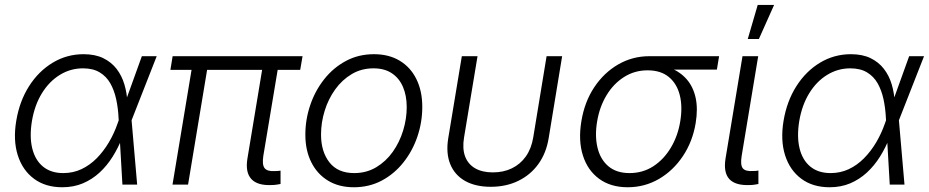

<svg xmlns="http://www.w3.org/2000/svg" viewBox="-20 -770 3876 801"><path d="M239.7 11.2Q169.4 11.2 121.6 -24.4Q73.7 -60.1 54 -122.8Q34.2 -185.5 47.9 -266.6Q61.5 -348.1 101.3 -410.6Q141.1 -473.1 200 -508.5Q258.8 -543.9 328.6 -543.9Q377 -543.9 410.9 -527.3Q444.8 -510.7 466.6 -482.4Q488.3 -454.1 499 -417.7Q509.8 -381.3 511.7 -341.3H534.2L528.8 -270L552.2 0H490.7L474.6 -278.8Q472.7 -319.3 464.6 -356.4Q456.5 -393.6 440.2 -422.4Q423.8 -451.2 396 -468Q368.2 -484.9 326.2 -484.9Q273.9 -484.9 229.5 -457.5Q185.1 -430.2 154.8 -380.9Q124.5 -331.5 113.3 -265.6Q102.5 -200.2 114.5 -151.1Q126.5 -102.1 159.4 -75Q192.4 -47.9 244.1 -47.9Q284.7 -47.9 319.6 -64.2Q354.5 -80.6 383.1 -109.4Q411.6 -138.2 433.8 -175.5Q456.1 -212.9 470.7 -255.4L571.8 -535.6H633.8L528.3 -266.6L510.3 -195.3H489.7Q473.1 -153.3 449.7 -116Q426.3 -78.6 395.3 -50Q364.3 -21.5 325.7 -5.1Q287.1 11.2 239.7 11.2Z M1111.8 2Q1053.7 4.4 1028.3 -23.4Q1002.9 -51.3 1012.2 -108.4L1079.6 -515.1H1144.5L1078.6 -120.1Q1072.8 -82.5 1084 -68.4Q1095.2 -54.2 1127.4 -56.2Q1136.2 -56.6 1140.6 -56.9Q1145 -57.1 1150.4 -58.1V-2.4Q1143.1 -1 1133.1 0.5Q1123 2 1111.8 2ZM699.7 0 785.2 -515.1H850.1L764.6 0ZM690.9 -478.5 700.2 -535.6H1242.2L1232.4 -478.5Z M1456.1 11.2Q1393.6 11.2 1348.4 -16.4Q1303.2 -43.9 1278.6 -93.3Q1253.9 -142.6 1253.9 -208Q1253.9 -271.5 1274.2 -331.3Q1294.4 -391.1 1332.3 -439.2Q1370.1 -487.3 1422.9 -515.6Q1475.6 -543.9 1540 -543.9Q1602.5 -543.9 1647.7 -516.6Q1692.9 -489.3 1717.3 -439.7Q1741.7 -390.1 1741.7 -324.2Q1741.7 -260.3 1721.4 -200.4Q1701.2 -140.6 1663.3 -92.8Q1625.5 -44.9 1573 -16.8Q1520.5 11.2 1456.1 11.2ZM1457.5 -47.9Q1508.8 -47.9 1549.6 -72.3Q1590.3 -96.7 1618.7 -136.7Q1647 -176.8 1661.9 -225.6Q1676.8 -274.4 1676.8 -323.2Q1676.8 -371.1 1661.1 -407.5Q1645.5 -443.8 1614.7 -464.4Q1584 -484.9 1538.1 -484.9Q1487.8 -484.9 1447.5 -460.9Q1407.2 -437 1378.4 -397Q1349.6 -356.9 1334.5 -307.9Q1319.3 -258.8 1319.3 -208.5Q1319.3 -137.7 1354.2 -92.8Q1389.2 -47.9 1457.5 -47.9Z M2027.3 9.3Q1963.9 9.3 1920.4 -15.1Q1877 -39.6 1858.4 -85.2Q1839.8 -130.9 1850.1 -193.8L1906.7 -535.6H1972.2L1916 -196.8Q1908.2 -149.9 1920.4 -117.4Q1932.6 -85 1962.2 -67.9Q1991.7 -50.8 2036.1 -50.8Q2080.6 -50.8 2115.7 -67.9Q2150.9 -85 2173.8 -117.4Q2196.8 -149.9 2204.6 -196.8L2260.3 -535.6H2325.2L2269 -193.8Q2258.8 -130.9 2225.8 -85.4Q2192.9 -40 2142.1 -15.4Q2091.3 9.3 2027.3 9.3Z M2598.6 11.2Q2527.8 11.2 2479.7 -23.9Q2431.6 -59.1 2411.9 -121.1Q2392.1 -183.1 2405.3 -263.7Q2418.5 -344.7 2459 -405.8Q2499.5 -466.8 2559.1 -501.2Q2618.7 -535.6 2689.5 -535.6H2980L2970.7 -479.5H2750.5L2681.6 -476.6Q2627.4 -476.6 2583.5 -448.7Q2539.6 -420.9 2510.5 -372.8Q2481.4 -324.7 2471.2 -263.7Q2460.9 -203.1 2472.7 -154.1Q2484.4 -105 2518.1 -76.4Q2551.8 -47.9 2606.4 -47.9Q2661.6 -47.9 2705.6 -76.4Q2749.5 -105 2778.8 -154.1Q2808.1 -203.1 2817.9 -263.7Q2828.1 -325.2 2815.9 -373.3Q2803.7 -421.4 2770 -449Q2736.3 -476.6 2681.6 -476.6L2684.1 -502.4Q2735.8 -502.4 2776.9 -486.3Q2817.9 -470.2 2845 -439Q2872.1 -407.7 2882.1 -362.1Q2892.1 -316.4 2882.3 -256.8Q2869.6 -179.7 2829.1 -118.9Q2788.6 -58.1 2729 -23.4Q2669.4 11.2 2598.6 11.2Z M3106.9 2Q3047.9 4.4 3022.7 -22.9Q2997.6 -50.3 3006.8 -108.4L3077.6 -535.6H3143.1L3074.2 -120.1Q3067.9 -81.5 3078.9 -67.9Q3089.8 -54.2 3122.1 -56.6Q3129.9 -56.6 3134.8 -57.1Q3139.6 -57.6 3144 -58.6V-2.4Q3137.2 -1 3127.4 0.5Q3117.7 2 3106.9 2ZM3099.6 -607.4 3141.1 -749.5H3209.5L3146 -607.4Z M3440.9 11.2Q3370.6 11.2 3322.8 -24.4Q3274.9 -60.1 3255.1 -122.8Q3235.4 -185.5 3249 -266.6Q3262.7 -348.1 3302.5 -410.6Q3342.3 -473.1 3401.1 -508.5Q3460 -543.9 3529.8 -543.9Q3578.1 -543.9 3612.1 -527.3Q3646 -510.7 3667.7 -482.4Q3689.5 -454.1 3700.2 -417.7Q3710.9 -381.3 3712.9 -341.3H3735.4L3730 -270L3753.4 0H3691.9L3675.8 -278.8Q3673.8 -319.3 3665.8 -356.4Q3657.7 -393.6 3641.4 -422.4Q3625 -451.2 3597.2 -468Q3569.3 -484.9 3527.3 -484.9Q3475.1 -484.9 3430.7 -457.5Q3386.2 -430.2 3356 -380.9Q3325.7 -331.5 3314.5 -265.6Q3303.7 -200.2 3315.7 -151.1Q3327.6 -102.1 3360.6 -75Q3393.6 -47.9 3445.3 -47.9Q3485.8 -47.9 3520.8 -64.2Q3555.7 -80.6 3584.2 -109.4Q3612.8 -138.2 3635 -175.5Q3657.2 -212.9 3671.9 -255.4L3772.9 -535.6H3835L3729.5 -266.6L3711.4 -195.3H3690.9Q3674.3 -153.3 3650.9 -116Q3627.4 -78.6 3596.4 -50Q3565.4 -21.5 3526.9 -5.1Q3488.3 11.2 3440.9 11.2Z"/></svg>

Font: Inter 20pt Light
Style: Italic
Weight: 300
Italic angle: -9.3988°
Version: Version 4.001;git-66647c0bb